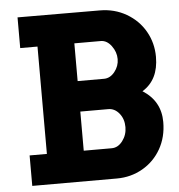

<svg xmlns="http://www.w3.org/2000/svg" viewBox="-53 -791 782 841"><g transform="rotate(-5 338.5 -370.5)"><path d="M651 -229Q651 -163 621.5 -111Q592 -59 540.5 -29.5Q489 0 427 0H55V-134H131V-606H55V-741L416 -740Q481 -740 533.5 -709.5Q586 -679 615 -628Q644 -577 644 -516Q644 -415 572 -371Q651 -321 651 -229ZM293 -606V-440H409Q436 -440 456 -465Q476 -490 476 -521Q476 -552 456 -579Q436 -606 409 -606ZM484 -221Q484 -257 464 -281.5Q444 -306 416 -306H293V-134H416Q444 -134 464 -160.5Q484 -187 484 -221Z"/></g></svg>

Font: Arvo
Style: Bold
Weight: 700
Designer: Anton Koovit (Cyrillic Expansion: Cyreal)
Foundry: Anton Koovit, Yassin Baggar
Version: Version 3.000